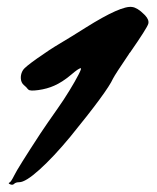

<svg xmlns="http://www.w3.org/2000/svg" viewBox="-20 -751 450 549"><path d="M35 -230Q25 -230 20 -225Q16 -221 9 -224Q2 -227 7 -229Q11 -230 21 -250Q30 -269 96 -370Q114 -397 145 -441Q162 -465 178.5 -492Q195 -519 204.5 -537.5Q214 -556 211 -556Q205 -556 183 -537Q158 -516 135 -506Q115 -497 90 -493.5Q65 -490 61 -495L58 -498Q56 -501 53 -503.5Q50 -506 48 -508Q40 -515 39.5 -527.5Q39 -540 46 -551Q51 -559 87 -584.5Q123 -610 152 -627Q184 -646 225 -672Q327 -736 358 -731Q373 -729 392 -710Q393 -709 395 -707Q407 -694 404 -683Q400 -670 352 -601L351 -600L350 -599L349 -597Q309 -538 303 -526Q287 -490 181 -360Q133 -302 93 -266Q53 -230 35 -230Z"/></svg>

Font: Lilach
Style: Regular
Weight: 400
Version: Version 1.0